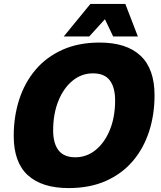

<svg xmlns="http://www.w3.org/2000/svg" viewBox="-20 -943 823 979"><path d="M330 16Q194 16 122 -49.5Q50 -115 50 -250Q50 -349 78 -435.5Q106 -522 161 -587Q216 -652 298 -689Q380 -726 488 -726Q625 -726 696.5 -659Q768 -592 768 -457Q768 -358 740 -272Q712 -186 657 -121.5Q602 -57 520 -20.5Q438 16 330 16ZM364 -141Q422 -141 468 -178.5Q514 -216 540.5 -281.5Q567 -347 567 -431Q567 -497 540 -533Q513 -569 454 -569Q396 -569 350 -531.5Q304 -494 277.5 -428Q251 -362 251 -278Q251 -212 278.5 -176.5Q306 -141 364 -141ZM305 -757 441 -923H619L683 -757H557L515 -845L435 -757Z"/></svg>

Font: Geist Black
Style: Italic
Weight: 900
Italic angle: -12°
Designer: Basement.studio, Andrés Briganti, Mateo Zaragoza
Foundry: Basement.studio, Vercel, Andrés Briganti, Guido Ferreyra, Mateo Zaragoza
Version: Version 1.500; ttfautohint (v1.8.4.7-5d5b)